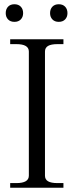

<svg xmlns="http://www.w3.org/2000/svg" viewBox="-20 -885 347 905"><path d="M7 -823Q7 -842 18 -853.5Q29 -865 48 -865Q67 -865 78 -853.5Q89 -842 89 -823Q89 -805 78 -793.5Q67 -782 48 -782Q29 -782 18 -793.5Q7 -805 7 -823ZM216 -823Q216 -842 227 -853.5Q238 -865 257 -865Q276 -865 287 -853.5Q298 -842 298 -823Q298 -805 287 -793.5Q276 -782 257 -782Q238 -782 227 -793.5Q216 -805 216 -823ZM28 -22H57Q116 -22 116 -57V-642Q116 -677 57 -677H28V-700H279V-677H251Q221 -677 206.5 -668.5Q192 -660 192 -642V-57Q192 -39 206.5 -30.5Q221 -22 251 -22H279V0H28Z"/></svg>

Font: Taviraj Light
Style: Regular
Weight: 300
Designer: Katatrad Team
Foundry: CadsonDemak
Version: Version 1.001